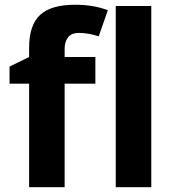

<svg xmlns="http://www.w3.org/2000/svg" viewBox="-20 -785 732 805"><path d="M379.9 -434.1H251V0H102.1V-434.1H20V-505.9L102.1 -545.9V-585.9Q102.1 -679.2 147.9 -722.2Q193.8 -765.1 294.9 -765.1Q372.1 -765.1 432.1 -742.2L394 -632.8Q349.1 -647 311 -647Q279.3 -647 265.1 -628.2Q251 -609.4 251 -580.1V-545.9H379.9ZM614.3 0H465.3V-759.8H614.3Z"/></svg>

Font: Sahel FD
Style: Bold-FD
Weight: 700
Foundry: Saber Rastikerdar (saber.rastikerdar@gmail.com)
Version: Version 3.3.0